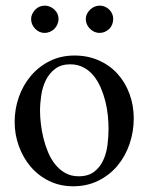

<svg xmlns="http://www.w3.org/2000/svg" viewBox="-20 -649 530 684"><path d="M456.5 -227.1Q456.5 -179.7 441.4 -135.7Q426.3 -91.8 398.4 -58.6Q370.6 -25.4 330.6 -5.4Q290.5 14.6 240.7 14.6Q193.4 14.6 154.8 -4.4Q116.2 -23.4 89.1 -55.4Q62 -87.4 47.1 -128.7Q32.2 -169.9 32.2 -214.4Q32.2 -260.7 47.1 -303.2Q62 -345.7 90.1 -378.9Q118.2 -412.1 157.5 -431.6Q196.8 -451.2 245.6 -451.2Q293 -451.2 332 -433.8Q371.1 -416.5 398.7 -386Q426.3 -355.5 441.4 -314.5Q456.5 -273.4 456.5 -227.1ZM366.7 -189.9Q366.7 -210.9 364.3 -236.3Q361.8 -261.7 355.5 -287.4Q349.1 -313 338.9 -336.7Q328.6 -360.4 313.5 -379.2Q298.3 -397.9 277.3 -408.9Q256.3 -419.9 230 -419.9Q197.8 -419.9 176.5 -403.8Q155.3 -387.7 143.3 -363.3Q131.3 -338.9 127 -309.8Q122.6 -280.8 122.6 -254.4Q122.6 -233.4 125.5 -208Q128.4 -182.6 134.8 -156.7Q141.1 -130.9 151.4 -106.4Q161.6 -82 177 -63Q192.4 -43.9 212.9 -32.5Q233.4 -21 260.3 -21Q294.4 -21 315.4 -37.1Q336.4 -53.2 347.9 -78.4Q359.4 -103.5 363 -133.3Q366.7 -163.1 366.7 -189.9ZM383.3 -581.5Q383.3 -571.3 379.6 -562Q376 -552.7 369.1 -546.1Q362.3 -539.6 353.5 -535.6Q344.7 -531.7 335 -531.7Q315.4 -531.7 300.5 -546.6Q285.6 -561.5 285.6 -581.5Q285.6 -590.8 289.8 -599.4Q293.9 -607.9 301 -614.7Q308.1 -621.6 316.9 -625.2Q325.7 -628.9 335 -628.9Q354.5 -628.9 368.9 -615Q383.3 -601.1 383.3 -581.5ZM188.5 -581.5Q188.5 -571.3 184.3 -562Q180.2 -552.7 173.6 -546.1Q167 -539.6 157.7 -535.6Q148.4 -531.7 139.2 -531.7Q119.6 -531.7 105.2 -546.6Q90.8 -561.5 90.8 -581.5Q90.8 -590.8 95 -599.4Q99.1 -607.9 105.7 -614.7Q112.3 -621.6 120.8 -625.2Q129.4 -628.9 139.2 -628.9Q158.7 -628.9 173.6 -615Q188.5 -601.1 188.5 -581.5Z"/></svg>

Font: Kitab
Style: Regular
Weight: 400
Designer: SIL International
Foundry: Khaled Hosny
Version: Version 1.000